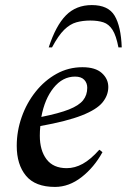

<svg xmlns="http://www.w3.org/2000/svg" viewBox="-20 -727 500 757"><path d="M197 10Q119 10 82.5 -34Q46 -78 46 -152Q46 -210 65.5 -265.5Q85 -321 120.5 -365.5Q156 -410 203 -436Q250 -462 305 -462Q356 -462 381.5 -439Q407 -416 407 -384Q407 -351 384 -323Q361 -295 302.5 -272Q244 -249 139 -230Q137 -211 137 -192Q137 -134 163.5 -99Q190 -64 243 -64Q275 -64 306 -81Q337 -98 371 -136H373L384 -127Q351 -67 301.5 -28.5Q252 10 197 10ZM276 -425Q227 -425 191.5 -381Q156 -337 143 -266Q213 -280 252 -295.5Q291 -311 307.5 -331.5Q324 -352 324 -381Q324 -400 312 -412.5Q300 -425 276 -425ZM172 -540Q200 -626 240 -666.5Q280 -707 342 -707Q407 -707 432 -665Q457 -623 460 -540H447Q438 -587 423.5 -609.5Q409 -632 387.5 -639Q366 -646 336 -646Q306 -646 281 -639Q256 -632 233 -609.5Q210 -587 185 -540Z"/></svg>

Font: Spectral Medium
Style: Italic
Weight: 500
Italic angle: -10°
Designer: Jean-Baptiste Levee
Foundry: Production Type
Version: Version 2.001